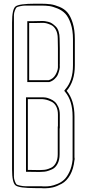

<svg xmlns="http://www.w3.org/2000/svg" viewBox="-20 -818 468 1034"><path d="M204 -284H130V-192V97L192 98Q195 98 202 97.5Q209 97 210 97H211Q219 97 228.5 95Q238 93 254 86Q270 79 280.5 60Q291 41 291 13V-35V-54V-120V-137H292V-201Q292 -227 282.5 -245Q273 -263 257 -270.5Q241 -278 231 -280.5Q221 -283 210 -284ZM242 -386Q266 -393 278.5 -414.5Q291 -436 292 -454V-472V-558L291 -611Q291 -639 280.5 -658Q270 -677 254 -684Q238 -691 228.5 -693Q219 -695 211 -695H210Q209 -695 187.5 -694.5Q166 -694 164 -694H137V-386ZM383 -477V-466Q383 -380 339 -329Q381 -278 381 -191V-123V-49V4V29L382 36Q382 44 381 44Q376 92 357.5 124.5Q339 157 312.5 171.5Q286 186 265 191Q244 196 222 196H214L200 195H170Q83 195 64 180.5Q45 166 45 94V40V1V-137V-460V-599V-641V-697Q45 -769 64 -783.5Q83 -798 170 -798H200Q230 -798 252 -795Q274 -792 300.5 -781Q327 -770 343.5 -750.5Q360 -731 371.5 -694.5Q383 -658 383 -607V-554ZM210 -294H211Q219 -294 227.5 -292.5Q236 -291 250.5 -285Q265 -279 275.5 -269.5Q286 -260 294 -242.5Q302 -225 302 -201V-127H301V13Q301 44 289.5 65Q278 86 260 94Q242 102 231 104.5Q220 107 211 107H210Q210 107 202.5 107.5Q195 108 192 108L120 107V-294ZM245 -376H243H127V-704H164Q166 -704 187 -704.5Q208 -705 210 -705H211Q216 -705 222 -704Q228 -703 239.5 -700.5Q251 -698 260.5 -691.5Q270 -685 280 -675.5Q290 -666 295.5 -649Q301 -632 301 -611L302 -558V-472Q301 -471 302 -463.5Q303 -456 300 -443Q297 -430 292 -417.5Q287 -405 274.5 -393Q262 -381 245 -376ZM373 -607Q373 -655 361 -690.5Q349 -726 332 -744Q315 -762 289.5 -772.5Q264 -783 245 -785.5Q226 -788 202 -788H201H170Q167 -788 161 -788Q129 -788 116.5 -788Q104 -788 88 -784.5Q72 -781 68.5 -777.5Q65 -774 60 -761Q55 -748 55 -736Q55 -724 55 -697V94Q55 121 55 133Q55 145 60 158Q65 171 68.5 174.5Q72 178 88 181.5Q104 185 116.5 185Q129 185 161 185Q167 185 170 185H201H202Q205 186 214 186H222Q238 186 253 183.5Q268 181 289 172.5Q310 164 325.5 149.5Q341 135 354 107.5Q367 80 371 43V42Q371 40 371 39Q371 38 371 35Q371 32 371 29V-191Q371 -275 331 -323L326 -329L331 -336Q373 -383 373 -466Z"/></svg>

Font: Soda Fountain
Style: Outline
Weight: 400
Version: Version 1.0